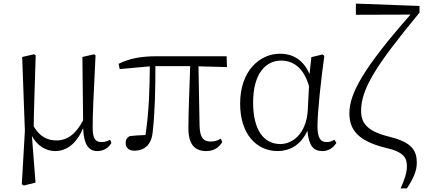

<svg xmlns="http://www.w3.org/2000/svg" viewBox="-20 -824 2359 1065"><path d="M285 14C353 14 406 -31 441 -113C445 -24 470 14 520 14C557 14 583 -6 598 -31L591 -49C577 -42 564 -36 545 -36C511 -36 494 -51 494 -117C494 -198 499 -288 510 -517L502 -523L437 -508L441 -157C402 -81 353 -45 293 -45C244 -45 201 -65 167 -123C168 -219 172 -317 178 -517L169 -523L103 -508L118 -98L101 198L112 205L177 189L157 -70C185 -16 236 14 285 14Z M1125 14C1165 14 1195 -5 1213 -37L1204 -55C1188 -45 1173 -39 1148 -39C1110 -39 1089 -58 1087 -125L1081 -456L1239 -452L1237 -512H852C759 -512 696 -499 638 -470L644 -441L811 -456C810 -335 807 -208 787 -75C752 -74 724 -72 699 -69C684 -60 677 -49 677 -30C677 -6 694 12 725 12C781 12 821 -21 827 -93C840 -208 842 -335 842 -457H1035C1031 -329 1025 -204 1025 -113C1025 -20 1062 14 1125 14Z M1521 14C1584 14 1649 -18 1685 -99C1693 -15 1719 14 1768 14C1803 14 1830 -5 1846 -32L1835 -49C1821 -41 1810 -36 1792 -36C1759 -36 1741 -56 1741 -125C1741 -199 1760 -379 1779 -514L1769 -522L1707 -507L1697 -413C1663 -492 1605 -526 1533 -526C1423 -526 1312 -434 1312 -249C1312 -82 1401 14 1521 14ZM1694 -346 1687 -210C1678 -80 1601 -25 1535 -25C1441 -25 1384 -106 1384 -255C1384 -422 1458 -488 1540 -488C1602 -488 1664 -452 1694 -346Z M2202 221H2237C2273 166 2292 124 2292 79C2292 14 2267 -34 2145 -64C2026 -93 1983 -134 1983 -208C1983 -329 2060 -455 2307 -754V-791L1954 -804V-742L2257 -743C1998 -449 1918 -306 1918 -196C1918 -104 1966 -42 2119 -4C2224 19 2237 55 2237 99C2237 132 2225 171 2202 221Z"/></svg>

Font: Noto Serif HK Light
Style: Regular
Weight: 300
Designer: Ryoko NISHIZUKA 西塚涼子 (kana & ideographs); Frank Grießhammer (Latin, Greek & Cyrillic); Wenlong ZHANG 张文龙 (bopomofo); San
Foundry: Adobe
Version: Version 2.001;hotconv 1.1.0;makeotfexe 2.6.0